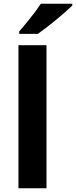

<svg xmlns="http://www.w3.org/2000/svg" viewBox="-20 -1051 404 1020"><path d="M364 -1021V-1031H197C168 -986 114 -921 82 -884V-871H181C232 -906 326 -984 364 -1021ZM227 -51V-811H78V-51Z"/></svg>

Font: Noto Sans Tamil UI
Style: Bold
Weight: 700
Designer: Jelle Bosma - Monotype Design Team
Foundry: Monotype Imaging Inc.
Version: Version 2.004